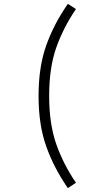

<svg xmlns="http://www.w3.org/2000/svg" viewBox="-20 -816 540 996"><path d="M332 -796 374 -769Q308 -672 271.5 -568Q235 -464 235 -318.5Q235 -173 272 -68Q309 37 374 132L332 160Q259 54 219.5 -57.5Q180 -169 180 -318.5Q180 -468 219.5 -579.5Q259 -691 332 -796Z"/></svg>

Font: Lekton
Style: Regular
Weight: 400
Designer: Paolo Mazzetti, Luciano Perondi, Raffaele Flato, Elena Papassissa, Emilio Macchia, Michela Povoleri, Tobias Seemiller, R
Version: Version 34.000